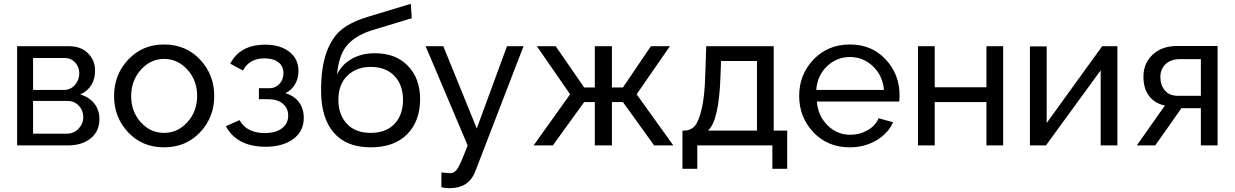

<svg xmlns="http://www.w3.org/2000/svg" viewBox="-20 -765 6496 1010"><path d="M70 0V-522H340Q407 -522 443.5 -484.5Q480 -447 480 -394Q480 -304 402 -268Q448 -255 475.5 -221Q503 -187 503 -139Q503 -74 457 -37Q411 0 335 0ZM154 -292H317Q351 -292 374 -318Q397 -344 397 -379Q397 -413 375 -436.5Q353 -460 320 -460H154ZM154 -62H333Q368 -62 393 -88Q418 -114 418 -148Q418 -184 394.5 -209Q371 -234 336 -234H154Z M843 -531Q958 -531 1032.5 -451.5Q1107 -372 1107 -260Q1107 -148 1032.5 -69Q958 10 843 10Q728 10 654 -69Q580 -148 580 -260Q580 -372 654.5 -451.5Q729 -531 843 -531ZM1017 -261Q1017 -342 966 -398.5Q915 -455 843 -455Q772 -455 721 -398Q670 -341 670 -259Q670 -178 720.5 -122Q771 -66 843 -66Q915 -66 966 -122.5Q1017 -179 1017 -261Z M1377 7Q1227 7 1168 -101L1240 -133Q1278 -65 1373 -65Q1430 -65 1463 -90Q1496 -115 1496 -157Q1496 -195 1469 -218.5Q1442 -242 1395 -243H1342V-301H1398Q1429 -301 1450 -323.5Q1471 -346 1471 -380Q1471 -416 1445 -437Q1419 -458 1371 -458Q1292 -458 1258 -394L1191 -430Q1243 -530 1375 -530Q1453 -530 1501.5 -493Q1550 -456 1550 -391Q1550 -353 1532 -321.5Q1514 -290 1481 -275Q1528 -261 1553 -227Q1578 -193 1578 -145Q1578 -74 1522.5 -33.5Q1467 7 1377 7Z M1930 10Q1802 10 1735.5 -67.5Q1669 -145 1669 -288Q1669 -414 1699 -493.5Q1729 -573 1780.5 -612.5Q1832 -652 1920 -678L2141 -745L2146 -669L1931 -604Q1845 -575 1803.5 -524Q1762 -473 1753 -373Q1778 -426 1830.5 -455.5Q1883 -485 1952 -485Q2062 -485 2126 -418.5Q2190 -352 2190 -244Q2190 -128 2122 -59Q2054 10 1930 10ZM1930 -66Q2010 -66 2055 -113Q2100 -160 2100 -240Q2100 -318 2055 -365.5Q2010 -413 1930 -413Q1855 -413 1807.5 -367Q1760 -321 1760 -240Q1760 -162 1804.5 -114Q1849 -66 1930 -66Z M2302 142Q2336 146 2348 146Q2372 146 2388 120Q2404 94 2440 0L2219 -522H2312L2488 -89L2647 -522H2734L2480 137Q2446 225 2344 225Q2325 225 2302 220Z M2787 0 2979 -269 2804 -522H2903L3053 -305H3109V-522H3199V-305H3257L3404 -522H3504L3329 -269L3522 0H3421L3257 -228H3199V0H3109V-228H3053L2888 0Z M3570 123V-78H3581Q3612 -78 3633.5 -101Q3655 -124 3671 -191Q3687 -258 3690 -371L3695 -522H4050V-78H4121V123H4043V0H3648V123ZM3704 -78H3962V-444H3773L3770 -363Q3762 -128 3704 -78Z M4450 10Q4334 10 4259 -69Q4184 -148 4184 -261Q4184 -373 4259.5 -452Q4335 -531 4451 -531Q4566 -531 4639 -452.5Q4712 -374 4712 -265Q4712 -243 4710 -231H4277Q4283 -155 4333.5 -105.5Q4384 -56 4453 -56Q4502 -56 4544 -80Q4586 -104 4602 -143L4678 -122Q4652 -63 4590 -26.5Q4528 10 4450 10ZM4274 -292H4630Q4623 -368 4572 -416.5Q4521 -465 4451 -465Q4381 -465 4330 -416Q4279 -367 4274 -292Z M4809 0V-522H4897V-306H5169V-522H5257V0H5169V-228H4897V0Z M5398 0V-521H5486V-118L5778 -522H5858V0H5770V-395L5482 0Z M5960 0 6108 -210Q6056 -220 6025.5 -259Q5995 -298 5995 -362Q5995 -432 6043.5 -477.5Q6092 -523 6171 -523H6385V0H6297V-196H6195L6057 0ZM6177 -261H6297V-454H6187Q6140 -454 6112 -428Q6084 -402 6084 -360Q6084 -317 6108 -289Q6132 -261 6177 -261Z"/></svg>

Font: Raleway-v4020 Medium
Style: Regular
Weight: 500
Designer: Matt McInerney, Pablo Impallari, Rodrigo Fuenzalida
Foundry: Matt McInerney, Pablo Impallari, Rodrigo Fuenzalida
Version: Version 4.020;PS 004.020;hotconv 1.0.88;makeotf.lib2.5.64775